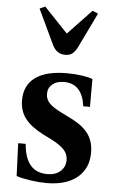

<svg xmlns="http://www.w3.org/2000/svg" viewBox="-58 -890 571 941"><g transform="rotate(5 227.0 -419.5)"><path d="M207 10.5Q171 10.5 129.5 4.5Q88 -1.5 58.5 -11L52 -172H89Q99.5 -33.5 207 -33.5Q247 -33.5 271.2 -54.8Q295.5 -76 295.5 -110.5Q295.5 -138.5 277 -159.5Q258.5 -180.5 214.5 -203.5L168.5 -226.5Q108 -258 80.2 -295Q52.5 -332 52.5 -384Q52.5 -457.5 105.5 -496Q158.5 -534.5 260.5 -534.5Q297.5 -534.5 332 -529.8Q366.5 -525 387 -517V-380H354Q339.5 -490.5 250 -490.5Q214.5 -490.5 193 -472.8Q171.5 -455 171.5 -425.5Q171.5 -399 190.2 -379.2Q209 -359.5 256 -337L303 -313.5Q359.5 -285 385.8 -247.8Q412 -210.5 412 -156.5Q412 -78.5 357.8 -34Q303.5 10.5 207 10.5ZM243.5 -623.5Q202 -623.5 181 -665L99 -838.5L126 -850.5L242.5 -728L359 -850.5L386.5 -838.5L302.5 -665Q290.5 -642.5 277.5 -633Q264.5 -623.5 243.5 -623.5Z"/></g></svg>

Font: Libre Caslon Text SemiBold
Style: Regular
Weight: 600
Designer: Pablo Impallari, Rodrigo Fuenzalida, Katja Schimmel
Foundry: Pablo Impallari, Rodrigo Fuenzalida
Version: Version 2.000